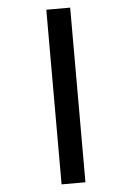

<svg xmlns="http://www.w3.org/2000/svg" viewBox="-63 -869 725 1058"><g transform="rotate(-5 300.0 -340.0)"><path d="M234 143V-823H366V143Z"/></g></svg>

Font: Iosevka Curly Slab XBdEx
Style: Regular
Weight: 800
Width: 7
Monospace: yes
Designer: Belleve Invis
Foundry: Belleve Invis
Version: Version 11.0.0; ttfautohint (v1.8.3)